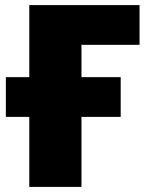

<svg xmlns="http://www.w3.org/2000/svg" viewBox="-20 -734 594 754"><path d="M528 -714V-558H300V-431H454V-275H300V0H95V-275H3V-431H95V-714Z"/></svg>

Font: Noto Sans Display Black
Style: Regular
Weight: 900
Designer: Monotype Design Team
Foundry: Monotype Imaging Inc.
Version: Version 2.003